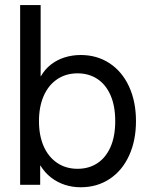

<svg xmlns="http://www.w3.org/2000/svg" viewBox="-20 -748 605 777"><path d="M143.6 -78.1H142.6V0H61.5V-727.5H144.5V-439.5H145.5Q161.6 -467.8 186.5 -487.1Q211.4 -506.3 242.2 -515.9Q272.9 -525.4 306.6 -525.4Q373 -525.4 423.8 -491.7Q474.6 -458 502.4 -397.5Q530.3 -336.9 530.3 -257.8Q530.3 -179.2 502.4 -118.4Q474.6 -57.6 423.8 -23.9Q373 9.8 306.6 9.8Q272.9 9.8 242.7 0Q212.4 -9.8 187 -29.3Q161.6 -48.8 143.6 -78.1ZM446.3 -257.8Q446.3 -319.8 427 -363.3Q407.7 -406.7 373.3 -429Q338.9 -451.2 293.9 -451.2Q246.6 -451.2 211.2 -427.2Q175.8 -403.3 156.7 -359.6Q137.7 -315.9 137.7 -257.8Q137.7 -199.7 156.7 -156.2Q175.8 -112.8 211.2 -88.9Q246.6 -64.9 293.9 -64.9Q339.4 -64.9 373.5 -87.2Q407.7 -109.4 427 -152.6Q446.3 -195.8 446.3 -257.8Z"/></svg>

Font: Intratopia Thin
Style: Regular
Weight: 100
Designer: Rasmus Andersson
Foundry: rsms
Version: Version 3.000;Glyphs 3.2.3 (3260)